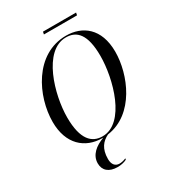

<svg xmlns="http://www.w3.org/2000/svg" viewBox="-247 -957 1184 1321"><g transform="rotate(-30 345.0 -296.0)"><path d="M306 -808H569L573 -828H310ZM299 11C301 11 303 11 305 11C237 36 183 79 183 146C183 202 222 236 290 236C316 236 341 231 363 220L365 210C345 219 326 222 313 222C280 222 259 199 259 155C259 72 295 32 344 8C567 -23 672 -281 672 -460C672 -647 561 -725 433 -725C184 -725 57 -458 57 -256C57 -80 161 11 299 11ZM306 1C223 1 159 -56 159 -233C159 -411 245 -715 426 -715C511 -715 569 -659 569 -486C569 -306 487 1 306 1Z"/></g></svg>

Font: Noto Serif Display SemiCondensed
Style: Italic
Weight: 400
Width: 4
Italic angle: -12°
Designer: Monotype Design Team
Foundry: Monotype Imaging Inc.
Version: Version 2.009